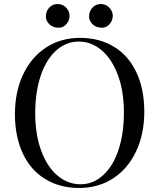

<svg xmlns="http://www.w3.org/2000/svg" viewBox="-20 -908 781 942"><path d="M182.1 -168.9Q210.9 -89.8 261.7 -46.9Q312.5 -3.9 375 -3.9Q437.5 -3.9 486.3 -48.8Q535.2 -93.8 561.5 -172.9Q587.9 -252.9 587.9 -356.4Q587.9 -460 558.6 -539.1Q529.3 -618.2 479 -661.1Q428.7 -704.1 366.2 -704.1Q303.7 -704.1 254.4 -659.2Q205.6 -614.3 179.2 -535.2Q152.8 -455.1 152.8 -351.6Q152.8 -248 182.1 -168.9ZM688 -361.3Q688 -250 647.5 -164.6Q606.9 -79.6 534.7 -32.7Q462.4 14.2 368.7 14.2Q274.4 14.2 203.1 -28.8Q131.8 -71.3 92.8 -153.3Q53.7 -235.4 53.2 -346.7Q53.2 -458 93.8 -543.5Q134.3 -628.4 206.5 -675.3Q278.8 -722.2 372.6 -722.2Q466.8 -722.2 538.1 -679.2Q609.4 -636.7 648.4 -554.7Q687.5 -472.7 688 -361.3ZM525.4 -800.8Q507.8 -771.5 479.5 -772Q451.2 -772 434.1 -789.1Q417 -806.2 417 -825.7Q417 -844.7 424.8 -858.4Q441.9 -887.7 474.6 -888.2Q507.8 -887.7 525.4 -858.4Q533.2 -845.7 533.2 -830.1Q533.2 -814.5 525.4 -800.8ZM313.5 -800.8Q295.9 -771.5 267.6 -772Q239.3 -772 222.2 -789.1Q205.1 -806.2 205.1 -825.7Q205.1 -844.7 212.9 -858.4Q230 -887.7 262.7 -888.2Q295.9 -887.7 313.5 -858.4Q321.3 -845.7 321.3 -830.1Q321.3 -814.5 313.5 -800.8Z"/></svg>

Font: PlayfairDisplay-Regular
Style: Regular
Weight: 400
Designer: Claus Eggers Sørensen
Foundry: Claus Eggers Sørensen
Version: Version 1.002;PS 001.002;hotconv 1.0.70;makeotf.lib2.5.58329